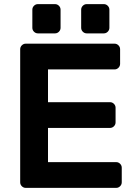

<svg xmlns="http://www.w3.org/2000/svg" viewBox="-20 -912 657 932"><path d="M213 -291V-125H544C551.3 -125 557.7 -122.3 563 -117C568.3 -111.7 571 -105.3 571 -98V-27C571 -19.7 568.3 -13.3 563 -8C557.7 -2.7 551.3 0 544 0H105C97.7 0 91.3 -2.7 86 -8C80.7 -13.3 78 -19.7 78 -27V-673C78 -680.3 80.7 -686.7 86 -692C91.3 -697.3 97.7 -700 105 -700H536C543.3 -700 549.7 -697.3 555 -692C560.3 -686.7 563 -680.3 563 -673V-602C563 -594.7 560.3 -588.3 555 -583C549.7 -577.7 543.3 -575 536 -575H213V-416H514C521.3 -416 527.7 -413.3 533 -408C538.3 -402.7 541 -396.3 541 -389V-318C541 -310.7 538.3 -304.3 533 -299C527.7 -293.7 521.3 -291 514 -291ZM266 -884C260.7 -889.3 254.3 -892 247 -892H164C156.7 -892 150.3 -889.3 145 -884C139.7 -878.7 137 -872.3 137 -865V-777C137 -769.7 139.7 -763.3 145 -758C150.3 -752.7 156.7 -750 164 -750H247C254.3 -750 260.7 -752.7 266 -758C271.3 -763.3 274 -769.7 274 -777V-865C274 -872.3 271.3 -878.7 266 -884ZM503 -884C497.7 -889.3 491.3 -892 484 -892H401C393.7 -892 387.3 -889.3 382 -884C376.7 -878.7 374 -872.3 374 -865V-777C374 -769.7 376.7 -763.3 382 -758C387.3 -752.7 393.7 -750 401 -750H484C491.3 -750 497.7 -752.7 503 -758C508.3 -763.3 511 -769.7 511 -777V-865C511 -872.3 508.3 -878.7 503 -884Z"/></svg>

Font: Rubik
Style: Regular
Weight: 500
Designer: Hubert & Fischer
Foundry: Hubert & Fischer
Version: Version 1.100